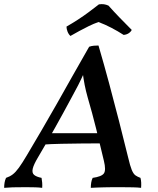

<svg xmlns="http://www.w3.org/2000/svg" viewBox="-48 -901 759 924"><path d="M-28 3Q-28 -10 -26 -22Q-24 -34 -19 -45Q-1 -51 13 -61.5Q27 -72 43 -94Q59 -116 82 -155Q117 -214 153 -275.5Q189 -337 225.5 -401.5Q262 -466 300.5 -534.5Q339 -603 381 -676Q392 -680 403.5 -681Q415 -682 426 -682Q453 -590 477.5 -498.5Q502 -407 525 -317.5Q548 -228 569 -142Q578 -103 586 -83.5Q594 -64 604 -57Q614 -50 628 -45Q631 -34 631.5 -22Q632 -10 631 3Q615 1 592.5 0.5Q570 0 549 0Q528 0 513 0Q500 0 485 0Q470 0 453.5 0.5Q437 1 420.5 1.5Q404 2 389 3Q389 -10 391 -22.5Q393 -35 398 -45Q441 -51 452 -66.5Q463 -82 452 -127Q434 -204 415 -280.5Q396 -357 374 -432Q365 -464 359.5 -492Q354 -520 349 -558H360Q343 -520 328 -490.5Q313 -461 294 -427Q256 -356 216.5 -285.5Q177 -215 135 -144Q114 -109 109.5 -89Q105 -69 116 -59.5Q127 -50 152 -45Q154 -34 155 -22Q156 -10 155 3Q139 1 123 0.5Q107 0 90.5 0Q74 0 58 0Q32 0 12.5 0.5Q-7 1 -28 3ZM155 -205 178 -260H438L442 -211Q397 -211 347.5 -210.5Q298 -210 248 -209Q198 -208 155 -205ZM291 -728Q282 -736 277 -749Q272 -762 272 -773Q300 -789 327 -806.5Q354 -824 379.5 -843Q405 -862 428 -880Q441 -882 452 -880.5Q463 -879 474 -874Q499 -846 527 -817Q555 -788 586 -757Q581 -747 570.5 -740.5Q560 -734 547 -733Q519 -751 488.5 -767Q458 -783 426 -795Q403 -787 379.5 -775.5Q356 -764 334 -752Q312 -740 291 -728Z"/></svg>

Font: Vollkorn Medium
Style: Italic
Weight: 500
Italic angle: -11°
Designer: Friedrich Althausen
Foundry: Friedrich Althausen
Version: Version 5.000